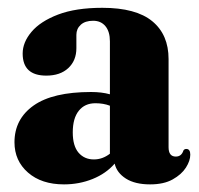

<svg xmlns="http://www.w3.org/2000/svg" viewBox="-20 -474 522 504"><path d="M18 -100.5Q18 -161.5 68.2 -197Q118.5 -232.5 219 -232.5Q247 -232.5 268.5 -226.5V-365.5Q268.5 -391 256.8 -405.2Q245 -419.5 224.5 -419.5Q203.5 -419.5 192 -409Q180.5 -398.5 180.5 -382.5V-347.5Q180.5 -315 159.2 -295.2Q138 -275.5 101.5 -275.5Q39.5 -275.5 39.5 -333.5Q39.5 -363 62.8 -390.5Q86 -418 132.5 -435.8Q179 -453.5 248.5 -453.5Q337 -453.5 379.8 -418.2Q422.5 -383 422.5 -319V-87.5Q422.5 -63 441.5 -63Q456.5 -63 461.5 -79Q464 -83 469 -83Q479.5 -83 479.5 -68Q479.5 -52 468 -34Q456.5 -16 433.2 -3Q410 10 374 10Q334.5 10 310.5 -5.2Q286.5 -20.5 281 -44.5Q258.5 -18.5 223.2 -4.2Q188 10 148 10Q89 10 53.5 -21Q18 -52 18 -100.5ZM171 -126.5Q171 -91 186.2 -73.2Q201.5 -55.5 226.5 -55.5Q249 -55.5 268.5 -70.5V-196.5Q251.5 -203 230.5 -203Q202.5 -203 186.8 -183.2Q171 -163.5 171 -126.5Z"/></svg>

Font: Fraunces 144pt Soft
Style: Bold
Weight: 700
Version: Version 1.000;[0bf87f6ff]